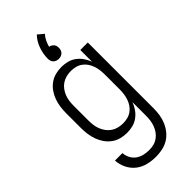

<svg xmlns="http://www.w3.org/2000/svg" viewBox="-303 -821 1105 1105"><g transform="rotate(-45 250.0 -268.5)"><path d="M247 223Q214 223 181 215Q148 207 122 186.5Q96 166 81 135.5Q66 105 64 71H125Q126 93 136.5 113Q147 133 164.5 145.5Q182 158 203.5 163Q225 168 247 168Q266 168 284 163.5Q302 159 317.5 148Q333 137 344 121.5Q355 106 361.5 88.5Q368 71 370.5 52.5Q373 34 373 15V-96Q365 -73 351 -53Q337 -33 317.5 -18.5Q298 -4 274.5 2Q251 8 227 8Q201 8 176.5 1.5Q152 -5 131.5 -20Q111 -35 96.5 -56Q82 -77 73.5 -100.5Q65 -124 61.5 -149.5Q58 -175 58 -200V-320Q58 -345 61.5 -370.5Q65 -396 73.5 -419.5Q82 -443 96.5 -464Q111 -485 131.5 -500Q152 -515 176.5 -521.5Q201 -528 227 -528Q251 -528 274.5 -522Q298 -516 317.5 -501.5Q337 -487 351 -467Q365 -447 373 -424V-520H434V15Q434 42 430 68Q426 94 415.5 118.5Q405 143 388 164Q371 185 348.5 198.5Q326 212 299.5 217.5Q273 223 247 223ZM249 -47Q268 -47 286 -51.5Q304 -56 319.5 -67Q335 -78 345.5 -93.5Q356 -109 362 -126.5Q368 -144 370.5 -162.5Q373 -181 373 -200V-320Q373 -339 370.5 -357.5Q368 -376 362 -393.5Q356 -411 345.5 -426.5Q335 -442 319.5 -453Q304 -464 286 -468.5Q268 -473 249 -473Q230 -473 211.5 -468.5Q193 -464 177 -453.5Q161 -443 149.5 -427.5Q138 -412 131 -394.5Q124 -377 121.5 -358Q119 -339 119 -320V-200Q119 -181 121.5 -162Q124 -143 131 -125.5Q138 -108 149.5 -92.5Q161 -77 177 -66.5Q193 -56 211.5 -51.5Q230 -47 249 -47ZM250 -571Q241 -571 232.5 -574Q224 -577 217.5 -583Q211 -589 208 -598Q205 -607 205 -616Q205 -655 218.5 -693.5Q232 -732 259 -760L295 -730Q281 -715 272.5 -697Q264 -679 259 -660Q267 -659 274 -655Q281 -651 286 -645Q291 -639 293 -631.5Q295 -624 295 -616Q295 -607 292 -598Q289 -589 282.5 -583Q276 -577 267.5 -574Q259 -571 250 -571Z"/></g></svg>

Font: Iosevka Custom Light
Style: Regular
Weight: 300
Monospace: yes
Designer: Belleve Invis
Foundry: Belleve Invis
Version: Version 27.3.5